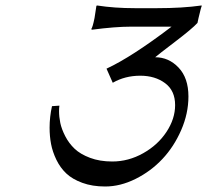

<svg xmlns="http://www.w3.org/2000/svg" viewBox="-20 -675 761 705"><path d="M609.9 -577.1H460Q402.8 -577.1 317.9 -565.9L314.9 -567.9Q320.3 -574.7 327.1 -608.9L334 -653.8L336.9 -654.8Q400.4 -645 475.1 -645H557.1Q650.4 -645 719.2 -654.8L721.2 -653.8Q718.8 -651.4 709 -608.9L705.1 -590.8Q686 -569.8 623.5 -522.2Q561 -474.6 549.8 -464.8Q599.6 -464.8 635.7 -426.8Q671.9 -388.7 671.9 -320.8Q671.9 -258.3 645.3 -197.3Q618.7 -136.2 576.2 -91.1Q533.7 -45.9 477.8 -18.1Q421.9 9.8 366.2 9.8Q318.8 9.8 282.2 -3.7Q245.6 -17.1 223.4 -38.1Q201.2 -59.1 187 -88.4Q172.9 -117.7 167.5 -146.2Q162.1 -174.8 162.1 -206.1Q162.1 -245.6 170.9 -285.2L198.2 -287.1Q196.8 -278.3 196.8 -267.1Q196.8 -246.1 201.4 -223.6Q206.1 -201.2 219.5 -175Q232.9 -148.9 253.9 -128.9Q274.9 -108.9 310.5 -95.5Q346.2 -82 392.1 -82Q451.7 -82 505.6 -112.3Q559.6 -142.6 591.3 -190.7Q623 -238.8 623 -289.1Q623 -342.3 586.2 -369.6Q549.3 -397 495.1 -397Q439 -397 394 -371.1L371.1 -422.9Q462.9 -465.3 609.9 -577.1Z"/></svg>

Font: Linear Smooth
Style: Italic
Weight: 400
Designer: Philipp H. Poll, Flanker
Foundry: Philipp H. Poll, reworked by Flanker
Version: Version 1.061 | FøM Fix